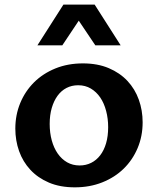

<svg xmlns="http://www.w3.org/2000/svg" viewBox="-20 -802 685 832"><path d="M304.2 9.8Q240.2 9.8 192.1 -10.7Q144 -31.2 111.6 -66.2Q79.1 -101.1 62.7 -147.2Q46.4 -193.4 46.4 -244.6Q46.4 -303.7 67.6 -355.2Q88.9 -406.7 127.4 -445.1Q166 -483.4 220 -505.4Q273.9 -527.3 339.4 -527.3Q402.8 -527.3 451.2 -506.8Q499.5 -486.3 532.2 -451.4Q564.9 -416.5 581.5 -370.1Q598.1 -323.7 598.1 -272Q598.1 -211.9 576.4 -160.4Q554.7 -108.9 515.9 -71Q477.1 -33.2 423.1 -11.7Q369.1 9.8 304.2 9.8ZM325.2 -85Q352.1 -85 374.8 -96.2Q397.5 -107.4 414.1 -128.9Q430.7 -150.4 439.7 -181.2Q448.7 -211.9 448.7 -251Q448.7 -288.1 439.9 -321.3Q431.2 -354.5 414.6 -379.2Q397.9 -403.8 373.8 -418.2Q349.6 -432.6 318.8 -432.6Q291 -432.6 268.3 -420.9Q245.6 -409.2 229.5 -387.2Q213.4 -365.2 204.3 -334.2Q195.3 -303.2 195.3 -265.1Q195.3 -226.6 204.3 -193.6Q213.4 -160.6 230.2 -136.5Q247.1 -112.3 271 -98.6Q294.9 -85 325.2 -85ZM142.1 -605.5 254.9 -782.2H390.1L502.9 -605.5H393.1L321.3 -712.4L250 -605.5Z"/></svg>

Font: Proza Libre
Style: SemiBold
Weight: 600
Designer: Jasper de Waard
Foundry: Jasper de Waard
Version: Version 1.000; ttfautohint (v1.4.1.8-43bc) -l 8 -r 50 -G 200